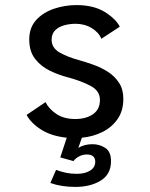

<svg xmlns="http://www.w3.org/2000/svg" viewBox="-20 -532 590 755"><path d="M276.5 203Q221 203 178 187.5L200.5 136Q221 143.5 240 147.5Q259 151.5 282.5 151.5Q314 151.5 334.2 139Q354.5 126.5 354.5 104Q354.5 75.5 321 75.5Q305.5 75.5 291 83Q276.5 90.5 269 101.5L217 87L242.5 9.5Q183.5 3.5 143.2 -21.5Q103 -46.5 84.5 -80L159 -130.5Q171.5 -104.5 201.2 -84.2Q231 -64 276 -64Q318.5 -64 345.8 -83Q373 -102 373 -139Q373 -174.5 336.8 -194Q300.5 -213.5 246.5 -228Q211 -237 176 -254Q141 -271 118 -300.5Q95 -330 95 -377Q95 -423.5 122.5 -453.5Q150 -483.5 192.8 -497.8Q235.5 -512 280.5 -512Q348.5 -512 392.2 -484.8Q436 -457.5 451 -427L378.5 -379.5Q369 -404 341 -421.2Q313 -438.5 277 -438.5Q256 -438.5 234.2 -433Q212.5 -427.5 197.8 -413.8Q183 -400 183 -376Q183 -343.5 214.5 -325.5Q246 -307.5 292.5 -295Q319 -287.5 349 -276.8Q379 -266 405.2 -249Q431.5 -232 448.2 -206.2Q465 -180.5 465 -143.5Q465 -96.5 442.5 -64Q420 -31.5 382.8 -13Q345.5 5.5 302 9.5L288 49.5Q311 35 344 35Q371 35 393.8 49.5Q416.5 64 416.5 101.5Q416.5 153.5 376 178.2Q335.5 203 276.5 203Z"/></svg>

Font: Trispace SemiCondensed
Style: Regular
Weight: 400
Width: 4
Designer: Tyler Finck
Foundry: Etcetera Type Company
Version: Version 1.210; ttfautohint (v1.8.3)